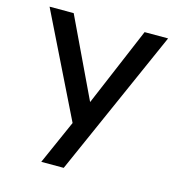

<svg xmlns="http://www.w3.org/2000/svg" viewBox="-105 -792 821 884"><g transform="rotate(15 306.0 -350.0)"><path d="M264 -210 23 -700H138L317 -324L476 -700H588L278 0H171Z"/></g></svg>

Font: NT Somic Medium
Style: Regular
Weight: 500
Designer: Ravid Balaliev — lead type designer, mastering
Michael Voronin — secret advisor, marketing
Ivan Kovalenko — best boy
Foundry: NT Type
Version: Version 0.7